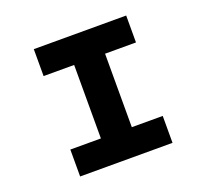

<svg xmlns="http://www.w3.org/2000/svg" viewBox="-120 -846 1067 992"><g transform="rotate(-20 413.0 -350.0)"><path d="M159 0V-148H327V-552H159V-700H667V-552H497V-148H667V0Z"/></g></svg>

Font: Lexend Peta
Style: Bold
Weight: 700
Designer: Bonnie Shaver-Troup, Thomas Jockin
Foundry: Lexend
Version: Version 1.007